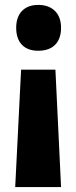

<svg xmlns="http://www.w3.org/2000/svg" viewBox="-20 -583 311 783"><path d="M229 -470C229 -529 193 -563 136 -563C79 -563 46 -528 46 -470C46 -410 78 -376 136 -376C196 -376 229 -410 229 -470ZM66 -299 42 180H229L206 -299Z"/></svg>

Font: Noto Sans Oriya ExtCond Blk
Style: Regular
Weight: 900
Width: 2
Designer: Amélie Bonet and Sol Matas
Foundry: Google LLC
Version: Version 2.006